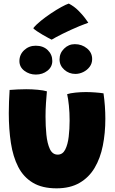

<svg xmlns="http://www.w3.org/2000/svg" viewBox="-20 -996 629 1048"><path d="M346.5 -482Q362.5 -487.5 391.8 -490.5Q421 -493.5 448.5 -493.5Q471.5 -493.5 499.2 -491.5Q527 -489.5 545 -486.5Q550 -451.5 552.5 -416.8Q555 -382 555 -348Q555 -269.5 541.2 -200.8Q527.5 -132 496.5 -79.8Q465.5 -27.5 414.2 2.2Q363 32 288.5 32Q210 32 159 1.2Q108 -29.5 79.5 -85Q51 -140.5 39.5 -215.5Q28 -290.5 28 -378.5Q28 -409 29.2 -440.8Q30.5 -472.5 32.5 -505Q49 -506.5 75.2 -507.8Q101.5 -509 123 -509Q154.5 -509 186.2 -506Q218 -503 236 -497.5Q233.5 -470.5 231 -434.2Q228.5 -398 228.5 -359.5Q228.5 -308.5 233.2 -260.8Q238 -213 252.2 -182.5Q266.5 -152 295 -152Q322 -152 336 -179.5Q350 -207 355 -249.8Q360 -292.5 360 -338Q360 -381 356 -420Q352 -459 346.5 -482ZM175.5 -589Q140.5 -589 113.2 -609.5Q86 -630 86 -662.5Q86 -698 112 -722.2Q138 -746.5 175 -746.5Q216 -746.5 240.8 -722.2Q265.5 -698 265.5 -663.5Q265.5 -631 239 -610Q212.5 -589 175.5 -589ZM391.5 -592.5Q356.5 -592.5 330.8 -615.5Q305 -638.5 305 -672Q305 -706 329.8 -730.5Q354.5 -755 388.5 -755Q426.5 -755 454.8 -732Q483 -709 483 -673.5Q483 -649.5 469.2 -631.2Q455.5 -613 434.5 -602.8Q413.5 -592.5 391.5 -592.5ZM355.5 -976.5Q385 -961 407.2 -938.8Q429.5 -916.5 443.8 -897.5Q458 -878.5 462 -872Q439.5 -864 415 -854Q390.5 -844 366.8 -833Q343 -822 322.2 -811.8Q301.5 -801.5 285.8 -793Q270 -784.5 262 -779.5Q257.5 -781.5 243.5 -789Q229.5 -796.5 212.8 -806.2Q196 -816 181.5 -825.8Q167 -835.5 161.5 -842Q176 -860.5 202.2 -881.8Q228.5 -903 258.2 -923Q288 -943 314.5 -957.5Q341 -972 355.5 -976.5Z"/></svg>

Font: Grandstander Thin Black
Style: Regular
Weight: 900
Version: Version 1.200